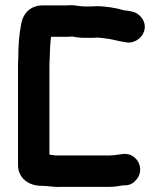

<svg xmlns="http://www.w3.org/2000/svg" viewBox="-20 -678 631 746"><path d="M252 -658C247 -657 241 -657 236 -657H146C98 -657 69 -626 62 -583C54 -542 51 -500 51 -453C50 -439 50 -424 50 -407V-37C50 13 90 44 141 44C168 44 191 50 218 48H405C424 48 443 45 460 42H469C486 41 499 33 510 20C545 -21 513 -84 460 -80C443 -78 422 -74 405 -74H197L173 -77H172V-407C172 -422 172 -437 173 -450C173 -461 176 -535 179 -535H236C243 -535 251 -535 259 -536H262C275 -533 292 -531 308 -531H330C339 -531 349 -531 358 -532C370 -532 391 -528 402 -527C421 -524 441 -518 462 -515L473 -513C507 -509 538 -536 542 -566C547 -600 519 -630 489 -634L478 -636L462 -638C432 -647 391 -654 353 -654C345 -653 337 -653 330 -653H308C288 -653 274 -658 252 -658Z"/></svg>

Font: Electronic
Style: Ti
Weight: 900
Version: Version 1.011